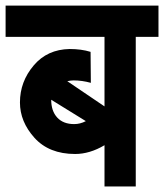

<svg xmlns="http://www.w3.org/2000/svg" viewBox="-30 -653 592 693"><path d="M347.2 -520H-9.8V-632.8H542V-520H460V20H347.2V-128.9Q293.9 -97.2 241.2 -97.2Q147 -97.2 94.2 -155.8Q42 -213.9 42 -283.2Q42 -358.4 91.8 -417Q140.6 -474.6 221.2 -476.1Q263.7 -476.1 296.9 -465.8L297.9 -354Q266.1 -362.8 235.8 -362.8Q224.6 -362.8 212.9 -359.9L347.2 -269ZM154.8 -293Q154.8 -252.4 176.5 -228.8Q198.2 -205.1 237.8 -205.1Q259.3 -205.1 279.8 -215.8Z"/></svg>

Font: Miedinger*
Style: Bold
Weight: 700
Version: Version 001.000